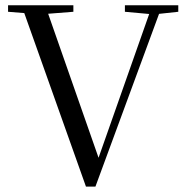

<svg xmlns="http://www.w3.org/2000/svg" viewBox="-20 -683 700 722"><path d="M303.2 18.6 71.3 -633.8 10.3 -638.7V-663.1H255.9V-638.7L161.1 -631.3L350.6 -89.8L541 -630.4L449.7 -638.7V-663.1H650.4V-638.7L578.1 -630.9L338.9 18.6Z"/></svg>

Font: Elstob 18pt
Style: Regular
Weight: 400
Designer: Peter S. Baker
Version: Version 1.015